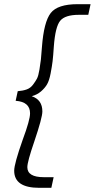

<svg xmlns="http://www.w3.org/2000/svg" viewBox="-20 -760 454 920"><path d="M168 140Q48 140 48 58Q48 25 89 -91Q124 -185 124 -217Q124 -272 55 -277L65 -323Q90 -325 108 -331.5Q126 -338 138 -354Q150 -370 157 -383Q164 -396 169 -426.5Q174 -457 176 -475Q178 -493 181 -535Q190 -655 223 -697.5Q256 -740 352 -740H414L403 -689H358Q292 -689 268.5 -660.5Q245 -632 238 -538Q235 -491 232 -466.5Q229 -442 222.5 -408Q216 -374 205.5 -356Q195 -338 176.5 -322Q158 -306 132 -299Q183 -282 183 -226Q183 -196 144 -81Q111 15 111 41Q111 89 190 89H237L226 140Z"/></svg>

Font: Nacelle Light
Style: Italic
Weight: 300
Italic angle: -12°
Designer: Sora Sagano
Foundry: Sora Sagano
Version: Version 1.000;FEAKit 1.0